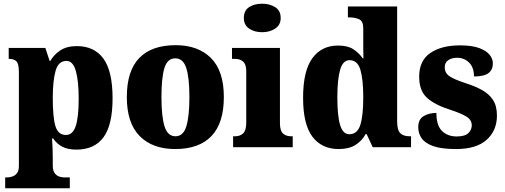

<svg xmlns="http://www.w3.org/2000/svg" viewBox="-20 -795 2727 1037"><path d="M8 222V163H23Q30 163 44.5 159Q59 155 70.5 142Q82 129 82 102V-405Q82 -452 68 -464.5Q54 -477 31 -477H27V-536H225L248 -466H252Q271 -500 306 -523Q341 -546 395 -546Q489 -546 538.5 -478.5Q588 -411 588 -264Q588 -120 539 -53.5Q490 13 393 13Q346 13 316.5 -2.5Q287 -18 267 -47H261Q263 -22 264 5.5Q265 33 265 63V99Q265 127 276 141Q287 155 301 159Q315 163 323 163H357V222ZM336 -66Q373 -66 389 -114Q405 -162 405 -262Q405 -358 389.5 -412Q374 -466 339 -466Q295 -466 280 -412Q265 -358 265 -265Q265 -161 279.5 -113.5Q294 -66 336 -66Z M926 10Q804 10 734.5 -60Q665 -130 665 -271Q665 -412 732 -481.5Q799 -551 929 -551Q1050 -551 1119.5 -481.5Q1189 -412 1189 -271Q1189 -130 1122 -60Q1055 10 926 10ZM928 -59Q970 -59 986.5 -113Q1003 -167 1003 -271Q1003 -375 986 -427.5Q969 -480 927 -480Q884 -480 868 -427.5Q852 -375 852 -271Q852 -167 868.5 -113Q885 -59 928 -59Z M1396 -621Q1354 -621 1325.5 -640.5Q1297 -660 1297 -698Q1297 -738 1325.5 -756.5Q1354 -775 1396 -775Q1436 -775 1466 -756.5Q1496 -738 1496 -698Q1496 -660 1466 -640.5Q1436 -621 1396 -621ZM1239 0V-59H1250Q1277 -59 1293.5 -75Q1310 -91 1310 -133V-410Q1310 -448 1293 -462.5Q1276 -477 1250 -477H1233V-536H1492V-130Q1492 -89 1508.5 -74Q1525 -59 1551 -59H1561V0Z M1809 10Q1718 10 1667.5 -56.5Q1617 -123 1617 -267Q1617 -412 1667 -480.5Q1717 -549 1806 -549Q1858 -549 1888.5 -529Q1919 -509 1939 -480H1943Q1942 -502 1942 -533Q1942 -564 1942 -593V-642Q1942 -681 1919.5 -691Q1897 -701 1867 -701H1859V-760H2125V-140Q2125 -93 2141.5 -76Q2158 -59 2192 -59H2200V0H1993L1960 -71H1955Q1934 -33 1899 -11.5Q1864 10 1809 10ZM1867 -70Q1910 -70 1926 -120Q1942 -170 1942 -270Q1942 -366 1926.5 -418Q1911 -470 1868 -470Q1832 -470 1817 -418Q1802 -366 1802 -269Q1802 -169 1817 -119.5Q1832 -70 1867 -70Z M2443 10Q2364 10 2319.5 -6Q2275 -22 2257 -48.5Q2239 -75 2239 -108Q2239 -150 2267.5 -167.5Q2296 -185 2337 -185Q2337 -117 2367.5 -87.5Q2398 -58 2446 -58Q2491 -58 2509.5 -76Q2528 -94 2528 -118Q2528 -147 2500.5 -164.5Q2473 -182 2415 -201Q2329 -228 2286.5 -266.5Q2244 -305 2244 -381Q2244 -468 2304.5 -509Q2365 -550 2465 -550Q2529 -550 2568 -535.5Q2607 -521 2624.5 -499Q2642 -477 2642 -453Q2642 -418 2618 -400Q2594 -382 2540 -382Q2540 -431 2513.5 -457Q2487 -483 2449 -483Q2420 -483 2401 -470Q2382 -457 2382 -431Q2382 -402 2405 -385Q2428 -368 2494 -346Q2545 -330 2583 -309Q2621 -288 2642.5 -255.5Q2664 -223 2664 -171Q2664 -90 2608.5 -40Q2553 10 2443 10Z"/></svg>

Font: Noto Serif SemiCondensed Black
Style: Regular
Weight: 900
Width: 4
Designer: Monotype Design Team
Foundry: Monotype Imaging Inc.
Version: Version 2.014; ttfautohint (v1.8.4.7-5d5b)